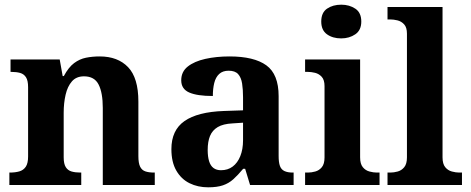

<svg xmlns="http://www.w3.org/2000/svg" viewBox="-20 -790 2010 820"><path d="M20 0V-53H22Q45 -53 62.5 -58Q80 -63 90 -77.7Q100 -92.4 100 -121.8V-417.6Q100 -446 91 -460Q82 -474 66 -478.5Q50 -483 28 -483H25V-536H235L247.7 -465H252.5Q273 -503 296.5 -520.5Q320 -538 347.3 -543.5Q374.7 -549 405.9 -549Q483 -549 527 -503.2Q571 -457.4 571 -356V-123.5Q571 -93 578.5 -78Q586 -63 601 -58Q616 -53 638 -53H641V0H419V-329Q419 -394 401.1 -429Q383.3 -464 338.8 -464Q306 -464 287.2 -442.5Q268.3 -420.9 260.2 -385.5Q252 -350.1 252 -309V-118Q252 -90 261 -76Q270 -62 286 -57.5Q302 -53 324 -53H327V0Z M869 10Q825 10 789.5 -7.5Q754 -25 733 -61.4Q712 -97.7 712 -153Q712 -234 768 -273Q824 -312 936 -316L1018 -318.8V-374Q1018 -407.6 1014 -433.3Q1010 -459 997 -473.5Q984 -488 956.5 -488Q931 -488 916 -474Q901 -460 895 -435.5Q889 -411 889 -380Q822 -380 788 -395Q754 -410 754 -447Q754 -483.8 782 -505.9Q810 -528 856.9 -538.5Q903.8 -549 959.8 -549Q1065 -549 1117.5 -511Q1170 -473 1170 -379.4V-124.1Q1170 -96.6 1175.5 -81.3Q1181 -66 1194.7 -59.5Q1208.4 -53 1230 -53H1234V0H1048L1027 -69H1018.4Q996 -42 976.5 -24.5Q957 -7 932 1.5Q907 10 869 10ZM923.8 -63Q953 -63 973.8 -78.7Q994.7 -94.3 1006.3 -123.3Q1018 -152.3 1018 -191V-266L973 -263Q933 -261 909.9 -247.3Q886.9 -233.5 876.9 -209.3Q867 -185.1 867 -149.4Q867 -121 873 -101.5Q879 -82 891.8 -72.5Q904.6 -63 923.8 -63Z M1283 0V-53H1295Q1310 -53 1326.5 -57.5Q1343 -62 1354.5 -75.9Q1366 -89.8 1366 -117.7V-422Q1366 -448.9 1354 -462Q1342 -475 1325.5 -479Q1309 -483 1295 -483H1283V-536H1518V-118Q1518 -90 1529.5 -76Q1541 -62 1558 -57.5Q1575 -53 1589 -53H1601V0ZM1437.1 -626Q1401 -626 1376.5 -643.5Q1352 -661 1352 -698Q1352 -736 1376.7 -753Q1401.5 -770 1437.5 -770Q1472 -770 1497.5 -753Q1523 -736 1523 -698Q1523 -661 1497.4 -643.5Q1471.8 -626 1437.1 -626Z M1635 0V-53H1647Q1662 -53 1678.5 -57.5Q1695 -62 1706.5 -76Q1718 -90 1718 -118V-646Q1718 -673 1706 -686Q1694 -699 1677.5 -703Q1661 -707 1647 -707H1635V-760H1870V-118Q1870 -90 1881.5 -76Q1893 -62 1910 -57.5Q1927 -53 1941 -53H1953V0Z"/></svg>

Font: Noto Serif Tamil
Style: Italic
Weight: 400
Italic angle: -12°
Designer: Indian Type Foundry, Tom Grace, and the Monotype Design Team
Foundry: Monotype Imaging Inc.
Version: Version 2.003